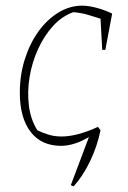

<svg xmlns="http://www.w3.org/2000/svg" viewBox="-20 -505 452 678"><path d="M240 153 230 149 294 -21Q241 10 196 10Q126 10 88 -39.5Q50 -89 50 -178Q50 -240 67.5 -295.5Q85 -351 115.5 -393.5Q146 -436 186 -460.5Q226 -485 270 -485Q293 -485 322.5 -477Q352 -469 376 -457L352 -329H341L335 -439Q314 -446 289.5 -453Q265 -460 239 -462Q199 -448 167.5 -413.5Q136 -379 114.5 -332Q93 -285 84.5 -233Q76 -181 82 -132Q88 -83 112 -45Q132 -35 153 -29Q174 -23 197 -23Q252 -23 326 -57L335 -45Q323 13 297.5 65.5Q272 118 240 153Z"/></svg>

Font: Piazzolla Thin
Style: Italic
Weight: 100
Italic angle: -11.3°
Designer: Juan Pablo del Peral
Foundry: Huerta Tipografica
Version: Version 1.330